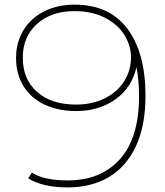

<svg xmlns="http://www.w3.org/2000/svg" viewBox="-20 -801 707 824"><path d="M604.4 -390Q604.4 -261.1 563.3 -173.3Q522.2 -85.6 447.2 -41.1Q372.2 3.3 271.1 3.3Q163.3 3.3 101.1 -35.6L116.7 -60Q168.9 -26.7 270 -26.7Q413.3 -26.7 495 -118.3Q576.7 -210 576.7 -386.7Q576.7 -457.8 565.6 -512.2Q545.6 -424.4 475 -374.4Q404.4 -324.4 306.7 -324.4Q230 -324.4 171.1 -352.2Q112.2 -380 80.6 -431.7Q48.9 -483.3 48.9 -552.2Q48.9 -620 81.1 -672.2Q113.3 -724.4 170.6 -752.8Q227.8 -781.1 300 -781.1Q448.9 -781.1 526.7 -677.8Q604.4 -574.4 604.4 -390ZM542.2 -554.4Q542.2 -604.4 514.4 -650Q486.7 -695.6 431.1 -724.4Q375.6 -753.3 298.9 -753.3Q200 -753.3 138.9 -698.3Q77.8 -643.3 77.8 -553.3Q77.8 -461.1 138.9 -406.7Q200 -352.2 306.7 -352.2Q375.6 -352.2 429.4 -378.9Q483.3 -405.6 512.8 -452.2Q542.2 -498.9 542.2 -554.4Z"/></svg>

Font: Paperlogy 1 Thin
Style: Regular
Weight: 250
Designer: redesigned by Lee Juim, glyphs from Gmarket Sans & Montserrat
Foundry: PT&
Version: Version 1.001